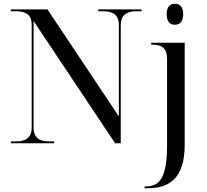

<svg xmlns="http://www.w3.org/2000/svg" viewBox="-20 -764 1103 1024"><path d="M913 -632C937 -632 957 -647 957 -688C957 -730 937 -744 913 -744C888 -744 869 -730 869 -688C869 -647 888 -632 913 -632ZM38 0H269V-10H241C186 -10 159 -34 159 -82V-652L594 0H624V-632C624 -680 652 -704 706 -704H735V-714H504V-704H532C587 -704 614 -680 614 -632V-143L233 -714H38V-704H67C121 -704 149 -681 149 -636V-82C149 -34 121 -10 67 -10H38ZM751 240H767C883 240 965 187 965 8V-536H786V-526H789C848 -526 871 -504 871 -448V9C871 187 830 230 758 230H751Z"/></svg>

Font: Noto Serif Display
Style: Regular
Weight: 400
Designer: Monotype Design Team
Foundry: Monotype Imaging Inc.
Version: Version 2.009